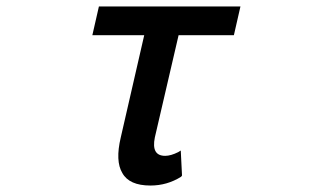

<svg xmlns="http://www.w3.org/2000/svg" viewBox="-20 -570 1040 600"><path d="M731.4 -549.8 710.9 -460H538.1L463.9 -140.6Q452.1 -83 496.1 -83Q513.7 -83 537.1 -94.7L544.9 -99.6L548.8 -21.5L545.9 -17.6Q502 9.8 450.2 9.8Q383.8 9.8 362.3 -29.3Q339.8 -66.4 357.4 -140.6L430.7 -460H268.6L289.1 -549.8Z"/></svg>

Font: RobotoJAA
Style: Medium
Weight: 500
Version: Version 2.05; 2016-11-05